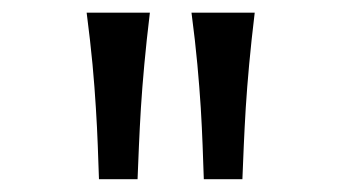

<svg xmlns="http://www.w3.org/2000/svg" viewBox="-20 -794 540 304"><path d="M302.7 -510.3Q301.8 -536.1 300.8 -563.7Q299.8 -591.3 297.9 -623Q295.9 -654.8 292.5 -691.9Q289.1 -729 283.2 -773.9H383.3Q377.9 -729 374.5 -691.9Q371.1 -654.8 369.1 -623Q367.2 -591.3 366 -563.7Q364.7 -536.1 363.8 -510.3ZM136.7 -510.3Q135.7 -536.1 134.8 -563.7Q133.8 -591.3 131.8 -623Q129.9 -654.8 126.5 -691.9Q123 -729 117.2 -773.9H217.3Q211.9 -729 208.5 -691.9Q205.1 -654.8 203.1 -623Q201.2 -591.3 200 -563.7Q198.7 -536.1 197.8 -510.3Z"/></svg>

Font: Andika
Style: Regular
Weight: 400
Designer: Victor Gaultney, Annie Olsen, Julie Remington, Don Collingsworth, Eric Hays
Foundry: SIL International
Version: Version 1.001